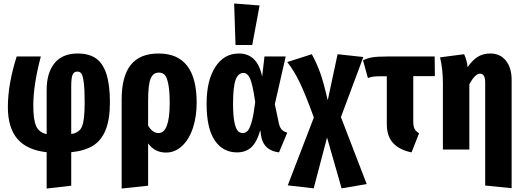

<svg xmlns="http://www.w3.org/2000/svg" viewBox="-20 -853 2978 1095"><path d="M606.9 -270Q606.9 -173.3 582.8 -112.8Q558.6 -52.2 511 -22.5Q463.4 7.3 386.2 15.1V206.1L246.1 222.2V15.1Q133.8 2.9 79.3 -60.8Q24.9 -124.5 24.9 -242.2Q24.9 -373 75.2 -530.8H212.9Q169.9 -369.6 169.9 -252Q169.9 -168.9 186.5 -133.1Q203.1 -97.2 246.1 -87.9V-339.8Q246.1 -437.5 291 -492.7Q335.9 -547.9 422.9 -547.9Q485.8 -547.9 525.6 -521.2Q565.4 -494.6 586.2 -432.9Q606.9 -371.1 606.9 -270ZM386.2 -88.9Q432.1 -95.2 447.5 -131.3Q462.9 -167.5 462.9 -268.1Q462.9 -342.8 457.8 -382.1Q452.6 -421.4 444.3 -433.1Q436 -444.8 420.9 -444.8Q402.3 -444.8 394.3 -427.5Q386.2 -410.2 386.2 -361.8Z M884.8 -547.9Q1101.6 -547.9 1101.6 -267.1Q1101.6 -187.5 1080.1 -122.8Q1058.6 -58.1 1018.3 -20.5Q978 17.1 926.8 17.1Q862.3 17.1 824.7 -35.2V206.1L673.8 222.2V-285.2Q673.8 -417.5 725.6 -482.7Q777.3 -547.9 884.8 -547.9ZM883.8 -94.2Q947.8 -94.2 947.8 -265.1Q947.8 -335 939.7 -374.3Q931.6 -413.6 919.2 -426.3Q906.7 -439 885.7 -439Q852.5 -439 838.6 -403.6Q824.7 -368.2 824.7 -278.8V-137.2Q849.1 -94.2 883.8 -94.2Z M1315.4 -833 1460.4 -821.8 1418.5 -596.2H1323.2ZM1342.3 -547.9Q1448.2 -547.9 1475.1 -416L1488.3 -530.8H1609.4L1547.4 -258.8L1570.3 -149.9Q1575.2 -126.5 1586.9 -114Q1598.6 -101.6 1618.2 -96.2L1571.3 16.1Q1483.4 5.4 1469.2 -77.1L1464.4 -110.8Q1446.8 -46.4 1415.3 -15.1Q1383.8 16.1 1331.5 16.1Q1250.5 16.1 1204.3 -53Q1158.2 -122.1 1158.2 -261.2Q1158.2 -393.6 1207.8 -470.7Q1257.3 -547.9 1342.3 -547.9ZM1368.2 -437Q1337.9 -437 1323.5 -396.7Q1309.1 -356.4 1309.1 -261.2Q1309.1 -197.8 1316.2 -159.9Q1323.2 -122.1 1335 -108.2Q1346.7 -94.2 1364.3 -94.2Q1381.3 -94.2 1393.6 -108.4Q1405.8 -122.6 1416.5 -162.1Q1427.2 -201.7 1435.5 -271Q1421.9 -366.2 1407.5 -401.6Q1393.1 -437 1368.2 -437Z M1924.3 -185.1 2071.3 196.8 1928.2 221.2 1845.2 -68.8 1769 221.2 1621.1 204.1 1770 -183.1Q1722.2 -314 1689.9 -381.6Q1657.7 -449.2 1618.2 -499L1758.3 -543.9Q1787.6 -489.3 1806.4 -437Q1825.2 -384.8 1849.1 -280.8L1905.3 -543.9L2052.2 -527.8Z M2336.9 -159.2Q2336.9 -132.3 2344.5 -117.9Q2352.1 -103.5 2370.1 -92.8L2327.1 16.1Q2257.8 2 2221.9 -37.1Q2186 -76.2 2186 -146V-418H2150.9Q2122.6 -418 2109.1 -416Q2095.7 -414.1 2078.1 -408.2L2050.3 -508.8Q2073.7 -521 2103 -525.9Q2132.3 -530.8 2189 -530.8H2459L2460 -418.9H2336.9Z M2775.9 -547.9Q2832.5 -547.9 2865.2 -507.1Q2897.9 -466.3 2897.9 -397V220.2L2747.1 205.1V-380.9Q2747.1 -433.1 2717.8 -433.1Q2689.5 -433.1 2656.7 -372.1V0H2505.9V-379.9Q2505.9 -458 2489.7 -525.9L2627 -543.9Q2642.6 -509.8 2647 -470.2Q2673.8 -509.3 2704.1 -528.6Q2734.4 -547.9 2775.9 -547.9Z"/></svg>

Font: Fira Sans Compressed
Style: Bold
Weight: 700
Width: 1
Designer: Carrois Corporate & Edenspiekermann AG
Foundry: Carrois Corporate GbR & Edenspiekermann AG
Version: Version 4.203;PS 004.203;hotconv 1.0.88;makeotf.lib2.5.64775